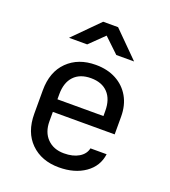

<svg xmlns="http://www.w3.org/2000/svg" viewBox="-143 -889 887 1004"><g transform="rotate(20 300.0 -387.5)"><path d="M300 10Q203 10 143.5 -48.5Q84 -107 84 -210V-340Q84 -443 143.5 -501.5Q203 -560 300 -560Q365 -560 413.5 -534Q462 -508 489 -461Q516 -414 516 -350V-252H172V-200Q172 -139 207 -103.5Q242 -68 300 -68Q350 -68 382.5 -87.5Q415 -107 422 -140H512Q503 -71 445 -30.5Q387 10 300 10ZM172 -322H428V-350Q428 -415 394.5 -450.5Q361 -486 300 -486Q239 -486 205.5 -450.5Q172 -415 172 -350ZM119 -645 258 -785H341L481 -645H382L300 -723L220 -645Z"/></g></svg>

Font: JetBrainsMono Nerd Font Mono
Style: Regular
Weight: 400
Monospace: yes
Designer: Philipp Nurullin, Konstantin Bulenkov
Foundry: JetBrains
Version: Version 2.304; ttfautohint (v1.8.4.7-5d5b);Nerd Fonts 2.3.0